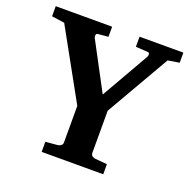

<svg xmlns="http://www.w3.org/2000/svg" viewBox="-120 -790 904 909"><g transform="rotate(20 331.5 -335.5)"><path d="M652.8 -620.1 595.2 -610.8 410.2 -290V-78.1Q410.2 -68.4 416.5 -62.7Q422.9 -57.1 432.1 -56.2L493.2 -50.8V0H183.1V-50.8L244.1 -56.2Q252.4 -57.1 259.8 -62.7Q267.1 -68.4 267.1 -78.1V-262.2L74.2 -610.8L9.8 -620.1V-670.9H293.9V-620.1L241.2 -615.2Q235.8 -615.2 233.4 -607.9Q231 -600.6 235.8 -590.8L361.8 -354L498 -591.8Q503.4 -601.1 501.7 -608.6Q500 -616.2 493.2 -616.2L432.1 -620.1V-670.9H652.8Z"/></g></svg>

Font: Charis
Style: Bold
Weight: 700
Designer: Walt Agee, Miriam Martin, Annie Olsen, Victor Gaultney, Lorna Priest, Alan Ward, Bob Hallissy, Martin Hosken, Sharon Cor
Foundry: SIL Global
Version: Version 7.000